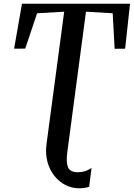

<svg xmlns="http://www.w3.org/2000/svg" viewBox="-20 -763 721 1035"><path d="M407 252Q367 252 332.2 234Q297.5 216 272.2 183.8Q247 151.5 235.5 108.5Q224 65.5 230.5 15.5L326 -700L180 -691.5L116 -501L56 -500.5L98.5 -743H681L654.5 -500.5L598 -500L587.5 -691.5L443.5 -700L342.5 59.5Q335.5 113.5 347 139.5Q358.5 165.5 400 165.5Q420.5 165.5 439.2 159.5Q458 153.5 473.5 142.5L460.5 243.5Q452.5 247 438.5 249.5Q424.5 252 407 252Z"/></svg>

Font: Merriweather 60pt Medium
Style: Italic
Weight: 500
Italic angle: -7.8°
Version: Version 2.101